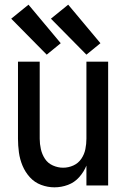

<svg xmlns="http://www.w3.org/2000/svg" viewBox="-20 -794 540 822"><path d="M180 -560 240 -609 102 -774 28 -714ZM350 -560 410 -609 272 -774 198 -714ZM213 8Q243 8 271 -2.5Q299 -13 319 -35.5Q339 -58 350 -85V0H443V-530H350V-200Q350 -178 345.5 -155.5Q341 -133 328 -114Q315 -95 294 -85.5Q273 -76 250 -76Q228 -76 206.5 -85.5Q185 -95 172.5 -114Q160 -133 155 -155.5Q150 -178 150 -200V-530H57V-200Q57 -171 61 -141.5Q65 -112 76.5 -84.5Q88 -57 108 -35Q128 -13 156 -2.5Q184 8 213 8Z"/></svg>

Font: Iosevka SS08 Medium
Style: Regular
Weight: 500
Monospace: yes
Designer: Belleve Invis
Foundry: Belleve Invis
Version: Version 3.4.3; ttfautohint (v1.8.3)